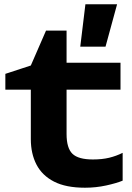

<svg xmlns="http://www.w3.org/2000/svg" viewBox="-20 -862 619 897"><path d="M5 -443V-517L124 -556L195 -719H291V-569H543V-443H291V-236Q291 -170 318.5 -143.5Q346 -117 414 -117Q457 -117 490 -125Q523 -133 553 -148V-18Q524 -6 476 4.5Q428 15 377 15Q288 15 232.5 -13.5Q177 -42 150.5 -93Q124 -144 124 -212V-443ZM379 -842H527L473 -644H355Z"/></svg>

Font: Unbounded Medium
Style: Regular
Weight: 500
Designer: Luke Prowse, Jean-Baptiste Morizot, Fátima Lázaro, Florian Runge
Foundry: NaN
Version: Version 1.700